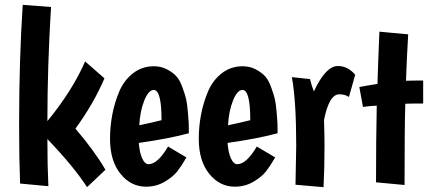

<svg xmlns="http://www.w3.org/2000/svg" viewBox="-20 -751 1772 794"><path d="M332 -497 412 -427Q367 -322 292 -219Q370 -128 416 -49L340 23Q286 -61 176 -176Q176 -65 180 19L63 8Q59 -96 59 -235Q59 -504 74 -731L191 -722Q176 -477 176 -250Q280 -377 332 -497Z M761 -200Q681 -178 554 -160Q557 -120 568 -96Q579 -72 594 -72Q632 -72 675 -145L751 -100Q732 -67 714.5 -44Q697 -21 662 0Q627 21 584 21Q521 21 478 -32.5Q435 -86 435 -177Q435 -226 444 -275Q453 -324 472.5 -371Q492 -418 529.5 -447.5Q567 -477 616 -477Q646 -477 670 -464.5Q694 -452 708.5 -436.5Q723 -421 734 -391Q745 -361 749.5 -342Q754 -323 757 -287Q760 -251 760.5 -240.5Q761 -230 761 -200ZM616 -379Q594 -379 576.5 -335Q559 -291 556 -233Q609 -244 648 -254Q648 -379 616 -379Z M1128 -200Q1048 -178 921 -160Q924 -120 935 -96Q946 -72 961 -72Q999 -72 1042 -145L1118 -100Q1099 -67 1081.5 -44Q1064 -21 1029 0Q994 21 951 21Q888 21 845 -32.5Q802 -86 802 -177Q802 -226 811 -275Q820 -324 839.5 -371Q859 -418 896.5 -447.5Q934 -477 983 -477Q1013 -477 1037 -464.5Q1061 -452 1075.5 -436.5Q1090 -421 1101 -391Q1112 -361 1116.5 -342Q1121 -323 1124 -287Q1127 -251 1127.5 -240.5Q1128 -230 1128 -200ZM983 -379Q961 -379 943.5 -335Q926 -291 923 -233Q976 -244 1015 -254Q1015 -379 983 -379Z M1449 -442 1423 -350Q1407 -361 1383 -361Q1341 -361 1320 -255Q1322 -185 1322 -149Q1322 -57 1318 23L1202 13Q1205 -134 1205 -149Q1205 -334 1187 -432L1262 -424Q1269 -395 1278 -373Q1327 -478 1377 -478Q1418 -478 1449 -442Z M1481 -309 1466 -391Q1490 -396 1541 -404Q1543 -478 1549 -620L1668 -609Q1662 -510 1659 -417Q1684 -418 1730 -418V-323Q1682 -323 1656 -322Q1653 -222 1653 14L1535 3Q1535 -172 1538 -314Q1523 -314 1481 -309Z"/></svg>

Font: Boogaloo
Style: Regular
Weight: 400
Designer: John Vargas Beltran
Foundry: John Vargas Beltran
Version: Version 1.001